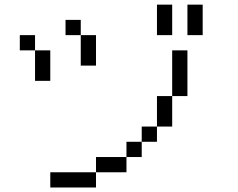

<svg xmlns="http://www.w3.org/2000/svg" viewBox="-20 -887 1040 840"><path d="M600 -266.7V-333.3H666.7V-266.7ZM600 -200H533.3V-266.7H600ZM733.3 -733.3H666.7V-866.7H733.3ZM133.3 -666.7H66.7V-733.3H133.3ZM133.3 -533.3V-666.7H200V-533.3ZM733.3 -333.3H666.7V-466.7H733.3ZM733.3 -466.7V-666.7H800V-466.7ZM866.7 -733.3H800V-866.7H866.7ZM266.7 -733.3V-800H333.3V-733.3ZM400 -133.3V-66.7H200V-133.3ZM400 -200H533.3V-133.3H400ZM400 -600H333.3V-733.3H400Z"/></svg>

Font: Galmuri14 Regular
Style: Regular
Weight: 400
Designer: Lee Minseo (quiple)
Version: Version 2.399;hotconv 1.1.1;makeotfexe 2.6.0 DEVELOPMENT